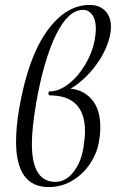

<svg xmlns="http://www.w3.org/2000/svg" viewBox="-20 -745 469 777"><path d="M386 -230Q386 -202 380 -169Q372 -124 344.5 -82.5Q317 -41 273.5 -14.5Q230 12 177 12Q45 12 45 -172Q45 -233 58 -308Q94 -513 170 -619Q246 -725 343 -725Q382 -725 405.5 -701.5Q429 -678 429 -636Q429 -621 426 -606Q415 -552 382 -501Q349 -450 304.5 -413.5Q260 -377 216 -365L249 -387Q310 -387 348 -346.5Q386 -306 386 -230ZM317 -143Q324 -189 324 -213Q324 -359 181 -359Q179 -359 177.5 -361.5Q176 -364 176 -366Q176 -370 177 -372.5Q178 -375 180 -375Q218 -375 256.5 -404.5Q295 -434 324 -482Q353 -530 363 -582Q368 -610 368 -627Q368 -665 353.5 -685Q339 -705 316 -705Q256 -705 206.5 -604Q157 -503 126 -326Q109 -226 109 -163Q109 -9 204 -9Q246 -9 276.5 -48Q307 -87 317 -143Z"/></svg>

Font: Cormorant Infant Medium
Style: Italic
Weight: 500
Italic angle: -10°
Designer: Christian Thalmann (Catharsis Fonts)
Foundry: Catharsis Fonts
Version: Version 4.000